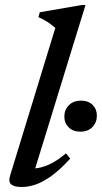

<svg xmlns="http://www.w3.org/2000/svg" viewBox="-20 -736 407 767"><path d="M201 -624.5Q192 -632.5 181.8 -640Q171.5 -647.5 159.5 -654.5Q147.5 -661.5 133.5 -667.5L139 -687L306.5 -716H321.5L113.5 -40L100.5 -63.5Q121 -61.5 144.5 -67.5Q168 -73.5 193 -87.5Q218 -101.5 243.5 -123.5L260.5 -102.5Q221.5 -59.5 187.2 -34.5Q153 -9.5 123.5 0.8Q94 11 67 11Q37 11 24.8 0.8Q12.5 -9.5 20.5 -35ZM300.5 -210Q272 -210 254.5 -227.2Q237 -244.5 237 -270Q237 -297.5 255.2 -315.8Q273.5 -334 304 -334Q332.5 -334 349.8 -317Q367 -300 367 -274Q367 -247 349.2 -228.5Q331.5 -210 300.5 -210Z"/></svg>

Font: Newsreader 16pt Medium
Style: Italic
Weight: 500
Italic angle: -17°
Designer: Hugues Gentile
Foundry: Production Type
Version: Version 1.003